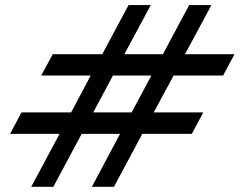

<svg xmlns="http://www.w3.org/2000/svg" viewBox="-20 -740 964 760"><path d="M103.6 -0.5H191.1L303.2 -210H455.2L343.6 -0.5H431.1L543.2 -210H739.2L784.5 -295H588.5L667.1 -441H863.1L908.3 -525.5H712.3L816.9 -720H728.9L624.8 -525.5H472.3L576.9 -720H488.9L384.8 -525.5H188.8L143.1 -441H339.1L261.5 -295H65L19.7 -210H215.7ZM349 -295 427.1 -441H579.1L501 -295Z"/></svg>

Font: Manrope
Style: MediumItalic
Weight: 500
Italic angle: -15°
Designer: Mikhail Sharanda
Foundry: Mikhail Sharanda
Version: Version 4.502;hotconv 1.0.109;makeotfexe 2.5.65596